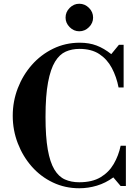

<svg xmlns="http://www.w3.org/2000/svg" viewBox="-20 -993 739 1025"><path d="M403 12Q327 12 262 -19Q197 -50 149.5 -104Q102 -158 75 -228Q48 -298 48 -375Q48 -452 75 -522Q102 -592 150 -646.5Q198 -701 263.5 -733Q329 -765 406 -765Q456 -765 495.5 -750Q535 -735 574 -704L615 -754H640V-526H613Q602 -583 577 -630Q552 -677 510 -704.5Q468 -732 404 -732Q364 -732 331 -717.5Q298 -703 274 -664Q250 -625 236.5 -553.5Q223 -482 223 -369Q223 -263 235 -195Q247 -127 270 -88.5Q293 -50 326.5 -35Q360 -20 403 -20Q472 -20 516.5 -46.5Q561 -73 587 -117.5Q613 -162 624 -215H652V0H624L585 -46Q544 -16 497.5 -2Q451 12 403 12ZM403 -826Q374 -826 352 -848Q330 -870 330 -899Q330 -929 352 -951Q374 -973 403 -973Q433 -973 455 -951Q477 -929 477 -899Q477 -870 455 -848Q433 -826 403 -826Z"/></svg>

Font: Libre Bodoni Medium
Style: Regular
Weight: 500
Designer: Pablo Impallari, Rodrigo Fuenzalida
Foundry: Impallari Type
Version: Version 2.005;gftools[0.9.23]